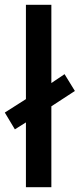

<svg xmlns="http://www.w3.org/2000/svg" viewBox="-30 -780 332 800"><path d="M78 0V-270L32 -241L-10 -311L78 -367V-760H184V-434L239 -471L282 -401L184 -337V0Z"/></svg>

Font: Noto Sans Thai Medium
Style: Regular
Weight: 500
Designer: Monotype Design Team
Foundry: Monotype Imaging Inc.
Version: Version 2.001